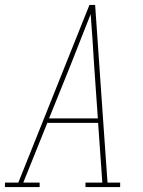

<svg xmlns="http://www.w3.org/2000/svg" viewBox="-57 -755 577 775"><path d="M-37 0V-18H17L304 -735H327L361 -245L377 -18H428V0H288V-18H356L339 -259H134L37 -18H103V0ZM141 -277H338L323 -490Q320 -542 316.5 -594Q313 -646 309 -698Q289 -646 268 -594Q247 -542 227 -490Z"/></svg>

Font: Iosevka Slab Thin
Style: Italic
Weight: 100
Italic angle: -9°
Monospace: yes
Designer: Belleve Invis
Foundry: Belleve Invis
Version: Version 11.1.1; ttfautohint (v1.8.3)